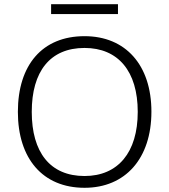

<svg xmlns="http://www.w3.org/2000/svg" viewBox="-20 -885 805 913"><path d="M65 -353C65 -131 183 8 382 8C576 8 700 -131 700 -354C700 -576 577 -713 382 -713C181 -713 65 -576 65 -353ZM131 -353C131 -545 218 -657 382 -657C542 -657 635 -546 635 -353C635 -160 541 -48 382 -48C218 -48 131 -161 131 -353ZM223 -818H541V-865H223Z"/></svg>

Font: Poppy and Pepper Light
Style: Regular
Weight: 300
Designer: Thy Ha
Foundry: Thy Ha
Version: Version 0.001;Glyphs 3.2 (3227)